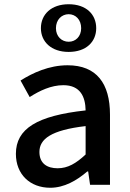

<svg xmlns="http://www.w3.org/2000/svg" viewBox="-20 -872 615 906"><path d="M217 14C283 14 342 -20 392 -63H396L405 0H499V-331C499 -478 436 -564 299 -564C211 -564 134 -528 77 -492L120 -414C167 -444 221 -470 279 -470C360 -470 383 -414 384 -351C155 -326 55 -265 55 -146C55 -49 122 14 217 14ZM252 -78C203 -78 166 -100 166 -155C166 -216 221 -258 384 -277V-143C339 -101 300 -78 252 -78ZM304 -627C387 -627 434 -675 434 -739C434 -804 387 -852 304 -852C222 -852 173 -804 173 -739C173 -675 222 -627 304 -627ZM304 -675C271 -675 244 -700 244 -739C244 -779 271 -805 304 -805C337 -805 363 -779 363 -739C363 -700 337 -675 304 -675Z"/></svg>

Font: ChiuKong Gothic CL Medium
Style: Regular
Weight: 500
Designer: Ryoko NISHIZUKA 西塚涼子 (kana, bopomofo & ideographs); Paul D. Hunt (Latin, Greek & Cyrillic); Sandoll Communications 산돌커뮤니
Foundry: Adobe
Version: Version 1.300